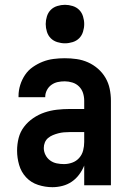

<svg xmlns="http://www.w3.org/2000/svg" viewBox="-20 -770 540 798"><path d="M198 8Q168 8 138.5 -1.5Q109 -11 88.5 -33Q68 -55 59.5 -84.5Q51 -114 51 -144Q51 -171 57.5 -196.5Q64 -222 80 -243Q96 -264 118 -279Q140 -294 165 -302.5Q190 -311 216.5 -314Q243 -317 269 -317H330V-351Q330 -368 325 -383.5Q320 -399 308.5 -410.5Q297 -422 281 -427Q265 -432 249 -432Q234 -432 220 -429Q206 -426 194 -417.5Q182 -409 175 -395.5Q168 -382 168 -368V-366H57V-371Q57 -394 64 -416.5Q71 -439 84 -458.5Q97 -478 116.5 -491.5Q136 -505 157.5 -513.5Q179 -522 202.5 -525Q226 -528 249 -528Q274 -528 298.5 -524.5Q323 -521 345.5 -511Q368 -501 387 -484.5Q406 -468 418.5 -446.5Q431 -425 436 -400.5Q441 -376 441 -351V0H330V-82Q322 -62 309 -44.5Q296 -27 278.5 -15Q261 -3 240 2.5Q219 8 198 8ZM246 -88Q263 -88 280 -94Q297 -100 309 -113.5Q321 -127 325.5 -144.5Q330 -162 330 -180V-221H269Q257 -221 245.5 -220Q234 -219 222.5 -216Q211 -213 200 -208.5Q189 -204 180 -196.5Q171 -189 166.5 -178Q162 -167 162 -155Q162 -140 169 -126Q176 -112 188.5 -103Q201 -94 216 -91Q231 -88 246 -88ZM250 -590Q234 -590 218 -595Q202 -600 191 -611Q180 -622 175 -638Q170 -654 170 -670Q170 -686 175 -702Q180 -718 191 -729Q202 -740 218 -745Q234 -750 250 -750Q266 -750 282 -745Q298 -740 309 -729Q320 -718 325 -702Q330 -686 330 -670Q330 -654 325 -638Q320 -622 309 -611Q298 -600 282 -595Q266 -590 250 -590Z"/></svg>

Font: Iosevka Fixed
Style: Bold
Weight: 700
Monospace: yes
Designer: Belleve Invis
Foundry: Belleve Invis
Version: Version 32.3.0